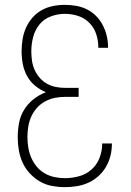

<svg xmlns="http://www.w3.org/2000/svg" viewBox="-20 -763 540 791"><path d="M247 8Q221 8 194 3Q167 -2 144 -15.5Q121 -29 102.5 -49Q84 -69 73 -93.5Q62 -118 57.5 -144.5Q53 -171 53 -198Q53 -227 58.5 -256.5Q64 -286 79.5 -311Q95 -336 118.5 -354.5Q142 -373 169 -383Q145 -393 124.5 -410Q104 -427 91.5 -450Q79 -473 74 -499Q69 -525 69 -552Q69 -576 73 -601Q77 -626 87 -648.5Q97 -671 113.5 -690Q130 -709 151.5 -721Q173 -733 197.5 -738Q222 -743 247 -743Q270 -743 293.5 -739Q317 -735 338 -724.5Q359 -714 375.5 -697.5Q392 -681 403 -660Q414 -639 419.5 -616.5Q425 -594 425 -570V-566H385V-569Q385 -597 376 -623.5Q367 -650 347.5 -669.5Q328 -689 301.5 -697.5Q275 -706 247 -706Q218 -706 189.5 -695.5Q161 -685 142.5 -662Q124 -639 116.5 -610Q109 -581 109 -551Q109 -531 112 -511.5Q115 -492 123 -474.5Q131 -457 144 -442Q157 -427 174.5 -417.5Q192 -408 211 -404.5Q230 -401 250 -401H304V-364H250Q228 -364 207 -360Q186 -356 166.5 -345.5Q147 -335 132.5 -319Q118 -303 109 -283Q100 -263 96.5 -241.5Q93 -220 93 -199Q93 -177 96.5 -155.5Q100 -134 108.5 -114Q117 -94 131 -77Q145 -60 164 -49Q183 -38 204.5 -33.5Q226 -29 247 -29Q277 -29 306 -37Q335 -45 357 -64.5Q379 -84 390 -112.5Q401 -141 401 -170V-172H441V-170Q441 -145 435 -121Q429 -97 416.5 -75.5Q404 -54 385 -37Q366 -20 343.5 -10Q321 0 296.5 4Q272 8 247 8Z"/></svg>

Font: Iosevka Curly Extralight
Style: Regular
Weight: 200
Monospace: yes
Designer: Belleve Invis
Foundry: Belleve Invis
Version: Version 22.1.2; ttfautohint (v1.8.4)